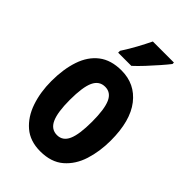

<svg xmlns="http://www.w3.org/2000/svg" viewBox="-232 -902 947 947"><g transform="rotate(45 241.5 -429.0)"><path d="M449 -325Q449 -249 428.5 -184.5Q408 -120 362 -80.5Q316 -41 240 -41Q169 -41 123.5 -80Q78 -119 56 -183.5Q34 -248 34 -325Q34 -408 55.5 -472Q77 -536 123 -571.5Q169 -607 242 -607Q336 -607 392.5 -534.5Q449 -462 449 -325ZM164 -324Q164 -238 182.5 -197Q201 -156 242 -156Q282 -156 300 -196.5Q318 -237 318 -325Q318 -412 300 -452.5Q282 -493 242 -493Q201 -493 182.5 -453Q164 -413 164 -324ZM397 -807Q383 -789 359.5 -762Q336 -735 309.5 -706.5Q283 -678 260 -657H168V-670Q194 -710 214 -747Q234 -784 250 -817H397Z"/></g></svg>

Font: Noto Sans Tamil UI ExtraCondensed
Style: Bold
Weight: 700
Width: 2
Designer: Jelle Bosma - Monotype Design Team
Foundry: Monotype Imaging Inc.
Version: Version 2.004; ttfautohint (v1.8.4.7-5d5b)